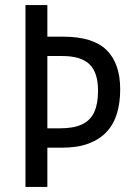

<svg xmlns="http://www.w3.org/2000/svg" viewBox="-20 -734 527 754"><path d="M452 -383Q452 -331 439.5 -289Q427 -247 399.5 -217Q372 -187 328.5 -170.5Q285 -154 223 -154H166V0H80V-714H166V-590H228Q345 -590 398.5 -537.5Q452 -485 452 -383ZM215 -230Q269 -230 302 -245.5Q335 -261 350 -293.5Q365 -326 365 -378Q365 -449 331.5 -481.5Q298 -514 225 -514H166V-230Z"/></svg>

Font: Noto Sans Khmer Condensed
Style: Regular
Weight: 400
Width: 3
Designer: Danh Hong and the Monotype Design Team
Foundry: Monotype Imaging Inc.
Version: Version 2.004